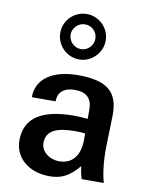

<svg xmlns="http://www.w3.org/2000/svg" viewBox="-92 -891 739 970"><g transform="rotate(10 277.5 -406.0)"><path d="M370 -199C370 -116 332 -69 264 -69C214 -69 171 -103 171 -146C171 -213 227 -233 323 -233C340 -233 354 -232 370 -230ZM275 -646C240 -646 211 -675 211 -710C211 -744 240 -773 275 -773C310 -773 338 -745 338 -710C338 -675 309 -646 275 -646ZM49 -139C49 -49 123 14 230 14C290 14 332 -7 379 -64C382 -42 385 -25 393 0H506C496 -37 484 -102 487 -195L491 -340C494 -465 434 -514 285 -514C152 -514 73 -457 73 -364H195C195 -412 226 -438 282 -438C340 -438 370 -410 370 -354V-305C347 -307 325 -309 300 -309C140 -309 49 -257 49 -139ZM275 -826C210 -826 158 -774 158 -710C158 -646 210 -593 275 -593C338 -593 391 -646 391 -710C391 -774 338 -826 275 -826Z"/></g></svg>

Font: Perun SemiBold
Style: Regular
Weight: 600
Foundry: Copyright (c) Stefan Peev, Context Ltd, 2016
Version: Version 1.089